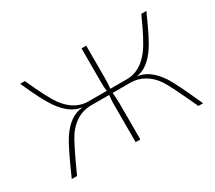

<svg xmlns="http://www.w3.org/2000/svg" viewBox="-96 -665 954 851"><g transform="rotate(-30 380.5 -240.0)"><path d="M648 -169Q671 -134 731 0H707Q643 -140 622 -170Q573 -239 497 -240H407Q410 -202 410 -181V0H386V-183Q385 -205 389 -240H295Q221 -239 171 -170Q148 -137 86 0H59Q118 -134 143 -171Q193 -246 257 -251V-252Q197 -260 148 -332Q119 -374 72 -480H96Q147 -367 174 -330Q225 -261 295 -261H389Q385 -284 386 -320V-480H410V-318Q410 -281 407 -261H493Q561 -261 613 -330Q643 -370 692 -480H718Q668 -367 643 -330Q595 -257 536 -250Q599 -243 648 -169Z"/></g></svg>

Font: Taylor Sans Thin
Style: Regular
Weight: 100
Italic angle: -8°
Designer: Natanael Gama
Version: Version 1.001 September 8, 2015